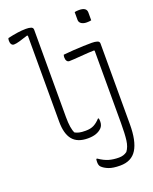

<svg xmlns="http://www.w3.org/2000/svg" viewBox="-180 -858 961 1206"><g transform="rotate(-20 300.0 -255.0)"><path d="M23 -743Q58 -751 88.5 -755.5Q119 -760 146 -760Q166 -760 179.5 -755.5Q193 -751 193 -737V-152Q193 -77 210 -44Q224 -37 238.5 -33.5Q253 -30 281 -30Q314 -30 336 -41.5Q358 -53 378 -75H384Q386 -65 386 -54Q386 -27 370 -11Q355 4 332.5 12Q310 20 278 20Q208 20 175.5 -20Q143 -60 143 -140V-714L139 -718Q106 -707 81.5 -700Q57 -693 43 -693Q32 -693 26 -702Q20 -711 20 -725Q20 -736 23 -743ZM470 -754Q482 -757 500 -757Q550 -757 550 -722V-670Q538 -667 520 -667Q497 -667 483.5 -676.5Q470 -686 470 -702ZM505 -536Q525 -536 540 -531.5Q555 -527 555 -513V27Q555 138 520.5 194Q486 250 410 250Q362 250 334 239Q306 228 290 212Q280 202 280 180Q280 169 282 159H288Q323 183 353 191.5Q383 200 420 200Q451 200 474 183Q494 157 499.5 115Q505 73 505 0V-484L499 -486Q486 -486 463 -484.5Q440 -483 414 -481Q388 -479 366.5 -477.5Q345 -476 334 -476Q323 -476 317 -485Q311 -494 311 -508Q311 -519 314 -526Q344 -529 379.5 -531.5Q415 -534 448.5 -535Q482 -536 505 -536Z"/></g></svg>

Font: Recursive Mn Csl St Lt
Style: Regular
Weight: 300
Monospace: yes
Version: Version 1.079;hotconv 1.0.112;makeotfexe 2.5.65598; ttfautoh